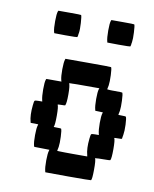

<svg xmlns="http://www.w3.org/2000/svg" viewBox="-71 -605 557 693"><g transform="rotate(10 208.0 -258.5)"><path d="M141.6 -380.4 142.6 -383.3H226.1Q309.1 -383.3 310.1 -382.3Q313 -377.4 314 -353.5Q314.9 -329.6 313 -315.9Q310.5 -302.2 310.1 -301.3L311.5 -300.8Q312.5 -300.8 314.9 -300.5Q317.4 -300.3 320.8 -300Q324.2 -299.8 328.4 -299.8Q332.5 -299.8 336.9 -299.8Q364.7 -299.8 365.7 -298.8Q368.7 -293.9 369.6 -270Q370.6 -246.1 368.7 -232.4Q366.2 -218.8 365.7 -217.8Q364.7 -216.8 378.9 -216.8Q392.1 -216.8 393.6 -215.3Q396.5 -210.4 397.5 -186.8Q398.4 -163.1 396 -149.4Q395 -144.5 394.5 -140.9Q394 -137.2 393.8 -136Q393.6 -134.8 393.6 -134.3Q392.6 -133.3 378.9 -133.3Q364.7 -133.3 365.7 -132.3Q369.6 -125.5 369.6 -92.3Q369.6 -58.1 365.7 -51.3Q364.3 -49.8 336.9 -49.8Q329.6 -49.8 323.2 -49.6Q316.9 -49.3 313.5 -48.8H310.1Q314 -42 313.7 -6.8Q313.5 28.3 309.6 32.2Q308.6 33.2 225.6 33.2L142.1 32.7L141.1 28.8Q137.7 16.1 137.9 -10.3Q138.2 -36.6 141.6 -46.4L142.6 -49.8L114.7 -50.3L86.9 -50.8L85.4 -54.7Q82 -67.4 82.3 -93.5Q82.5 -119.6 85.9 -129.4L86.9 -133.3L73.2 -133.8H59.1L58.1 -137.7Q51.8 -160.2 55.7 -197.8Q57.1 -212.4 59.1 -214.6Q61 -216.8 73.2 -216.8H86.9L85.9 -221.2Q82.5 -234.9 82.5 -261.2Q82.5 -287.6 85.9 -296.9L87.4 -299.8H114.7H142.6L141.1 -304.7Q137.7 -317.9 137.9 -344.5Q138.2 -371.1 141.6 -380.4ZM280.3 -296.4 281.7 -299.8H226.1Q219.7 -299.8 213.4 -299.8Q207 -299.8 201.7 -299.8Q196.3 -299.8 191.4 -299.6Q186.5 -299.3 182.9 -299.3Q179.2 -299.3 176.3 -299.3Q173.3 -299.3 171.9 -298.8H170.9Q175.3 -291 175.3 -258.8Q175.3 -225.6 170.9 -217.8Q169.9 -216.8 156.7 -216.8Q143.6 -216.8 143.6 -215.3Q147.5 -208.5 147.5 -175.8Q147.5 -141.1 143.6 -134.3Q142.6 -133.3 156.7 -133.3Q169.9 -133.3 170.9 -132.3Q173.8 -127.4 174.8 -103.5Q175.8 -79.6 173.8 -65.9Q171.4 -52.2 170.9 -51.3Q170.4 -50.8 177.7 -50.5Q185.1 -50.3 198.5 -50Q211.9 -49.8 226.1 -49.8H281.2L280.3 -54.7Q273.9 -77.6 277.8 -114.3Q279.3 -128.9 281.2 -131.1Q283.2 -133.3 295.4 -133.3H309.1L308.1 -137.7Q304.7 -150.9 304.7 -176.8Q304.7 -202.6 308.1 -212.9L309.1 -216.3L295.4 -216.8L281.2 -217.3L280.3 -221.2Q276.9 -233.4 276.9 -259.8Q276.9 -286.1 280.3 -296.4ZM280.3 -546.9 281.7 -549.8H323.2Q364.7 -549.8 365.7 -548.8Q368.2 -544.4 369.4 -520.3Q370.6 -496.1 368.7 -483.9Q368.2 -482.4 367.7 -478.8Q367.2 -475.1 367.2 -474.1Q366.2 -468.8 365.2 -467.8Q364.3 -466.8 322.8 -466.8L281.2 -467.3L280.3 -471.2Q276.9 -483.4 276.9 -510.7Q276.9 -538.1 280.3 -546.9ZM85.9 -546.9 87.4 -549.8H128.9Q169.9 -549.8 170.9 -548.8Q173.3 -544.4 174.8 -520.3Q176.3 -496.1 174.3 -483.9Q173.8 -482.4 173.3 -478.8Q172.9 -475.1 172.9 -474.1Q171.9 -468.8 170.9 -467.8Q169.9 -466.8 128.4 -466.8L86.9 -467.3L85.4 -471.2Q82 -483.9 82.3 -511Q82.5 -538.1 85.9 -546.9Z"/></g></svg>

Font: VT323
Style: Regular
Weight: 400
Monospace: yes
Version: Version 001.002